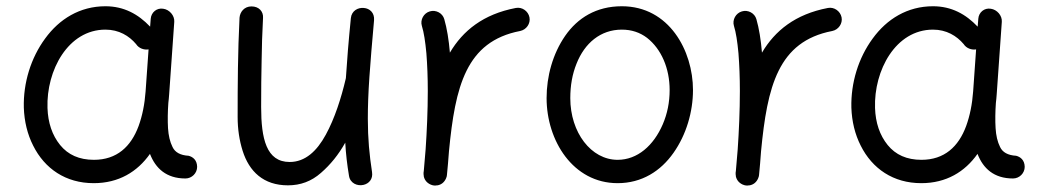

<svg xmlns="http://www.w3.org/2000/svg" viewBox="-20 -545 3274 602"><path d="M561.5 14.6C581.5 14.6 598.1 -2 598.1 -22C597.7 -43.5 584.5 -53.2 571.3 -56.6C545.4 -58.1 528.8 -67.4 521 -84C512.7 -100.6 508.3 -120.1 506.8 -143.1C505.4 -166 505.9 -196.3 507.8 -222.2C508.8 -231 509.8 -239.7 510.3 -248.5L526.4 -476.6C527.8 -496.1 511.2 -515.1 491.7 -517.6C471.7 -521 454.1 -506.3 452.6 -486.3L450.7 -461.4C413.6 -500.5 368.7 -525.4 310.5 -525.4C230.5 -525.4 166 -485.4 121.6 -424.3C76.7 -363.3 52.7 -285.2 54.7 -207.5C56.2 -164.1 65.9 -124 84 -88.4C120.1 -16.1 186 29.3 273.9 29.3C352.1 29.3 410.6 -6.3 450.2 -62.5C467.8 -17.1 501.5 14.6 561.5 14.6ZM274.4 -43.9C228.5 -43.9 193.4 -59.6 168.5 -90.3C143.6 -121.1 130.4 -160.2 128.9 -206.5C125 -324.2 193.4 -452.1 310.5 -452.1C353 -452.1 384.8 -432.6 406.7 -406.7C415 -393.6 431.6 -387.7 445.8 -390.1L436.5 -258.3C433.6 -218.3 426.3 -182.1 414.6 -149.9C390.6 -85 346.2 -43.9 274.4 -43.9Z M1152.8 -481.4C1154.8 -505.4 1138.7 -518.6 1121.1 -520C1103 -522 1082.5 -511.7 1080.1 -488.3C1072.8 -415.5 1067.9 -353.5 1064.5 -300.3C1064.5 -299.8 1064.5 -298.8 1064 -297.9C1049.8 -237.3 1029.3 -173.3 1001.5 -122.6C973.6 -71.3 937 -37.1 888.2 -37.1C814.9 -37.1 798.8 -110.8 798.8 -209.5C798.8 -263.7 799.3 -312.5 800.3 -355.5C800.8 -397.9 802.2 -442.4 804.7 -488.8C806.2 -508.3 792.5 -524.9 768.6 -524.9C745.6 -524.9 732.4 -507.3 731 -489.3C725.6 -380.4 725.1 -279.8 725.1 -178.2C725.1 -140.1 730.5 -105 740.7 -72.3C761.2 -7.3 806.2 36.1 882.8 36.1C922.4 36.1 956.5 23.4 986.3 -2.9C1016.1 -28.8 1041.5 -60.1 1062.5 -97.7C1064.5 -62 1068.4 -28.8 1074.2 5.9C1077.6 29.8 1100.6 39.1 1119.6 34.7C1136.7 30.8 1149.9 16.6 1146.5 -5.4C1138.2 -59.6 1133.3 -109.9 1133.3 -172.9C1133.3 -210.4 1134.8 -253.9 1138.2 -303.2C1141.6 -352.5 1146.5 -411.6 1152.8 -481.4Z M1340.8 36.6C1344.2 37.1 1347.2 36.6 1350.1 36.1H1351.1H1352.1C1364.3 33.7 1373 26.4 1378.4 14.6C1378.4 14.2 1378.4 13.7 1378.9 13.2C1380.4 10.3 1380.9 7.3 1381.3 3.9C1383.8 -19.5 1385.7 -44.4 1387.7 -70.8C1407.2 -273.9 1440.9 -415 1610.8 -447.8C1630.4 -451.7 1644 -471.2 1640.1 -490.7C1636.2 -510.3 1616.7 -523.9 1597.2 -520C1495.1 -500.5 1431.2 -448.7 1390.6 -379.9C1387.2 -420.4 1381.3 -456.1 1373 -484.9C1367.7 -503.9 1346.7 -515.1 1327.6 -509.3C1308.6 -503.9 1296.9 -482.9 1302.7 -463.9C1309.1 -443.4 1313.5 -414.6 1316.9 -377.9C1319.8 -340.8 1321.3 -301.3 1321.3 -259.8C1321.3 -197.8 1318.4 -133.3 1314.5 -76.7C1312.5 -53.7 1310.5 -30.8 1308.6 -7.3C1308.1 -6.3 1308.1 -5.4 1308.1 -3.9C1307.6 -0.5 1308.1 2.4 1308.6 5.4V6.3V7.3C1311 19.5 1318.4 28.3 1330.1 33.7C1330.6 33.7 1331.1 33.7 1331.5 34.2C1334.5 35.6 1337.4 36.1 1340.8 36.6Z M1929.7 -525.4C1849.6 -525.4 1791 -488.8 1752 -432.6C1712.9 -376 1693.8 -305.7 1693.8 -237.3C1693.8 -104.5 1776.4 29.3 1916.5 29.3C1992.7 29.3 2051.8 -8.8 2091.8 -65.9C2131.8 -122.6 2152.8 -194.3 2152.8 -262.7C2152.8 -385.7 2078.1 -525.4 1929.7 -525.4ZM1929.7 -452.1C1960 -452.1 1986.3 -443.4 2008.8 -426.3C2053.7 -391.1 2079.6 -330.6 2079.6 -262.7C2079.6 -224.1 2072.3 -188.5 2058.1 -155.3C2029.3 -88.4 1978.5 -43.9 1916.5 -43.9C1833.5 -43.9 1768.1 -129.4 1768.1 -237.3C1768.1 -276.9 1774.4 -312.5 1787.6 -345.2C1813 -409.7 1862.8 -452.1 1929.7 -452.1Z M2319.3 36.6C2322.8 37.1 2325.7 36.6 2328.6 36.1H2329.6H2330.6C2342.8 33.7 2351.6 26.4 2356.9 14.6C2356.9 14.2 2356.9 13.7 2357.4 13.2C2358.9 10.3 2359.4 7.3 2359.9 3.9C2362.3 -19.5 2364.3 -44.4 2366.2 -70.8C2385.7 -273.9 2419.4 -415 2589.4 -447.8C2608.9 -451.7 2622.6 -471.2 2618.7 -490.7C2614.7 -510.3 2595.2 -523.9 2575.7 -520C2473.6 -500.5 2409.7 -448.7 2369.1 -379.9C2365.7 -420.4 2359.9 -456.1 2351.6 -484.9C2346.2 -503.9 2325.2 -515.1 2306.2 -509.3C2287.1 -503.9 2275.4 -482.9 2281.2 -463.9C2287.6 -443.4 2292 -414.6 2295.4 -377.9C2298.3 -340.8 2299.8 -301.3 2299.8 -259.8C2299.8 -197.8 2296.9 -133.3 2293 -76.7C2291 -53.7 2289.1 -30.8 2287.1 -7.3C2286.6 -6.3 2286.6 -5.4 2286.6 -3.9C2286.1 -0.5 2286.6 2.4 2287.1 5.4V6.3V7.3C2289.6 19.5 2296.9 28.3 2308.6 33.7C2309.1 33.7 2309.6 33.7 2310.1 34.2C2313 35.6 2315.9 36.1 2319.3 36.6Z M3156.2 14.6C3176.3 14.6 3192.9 -2 3192.9 -22C3192.4 -43.5 3179.2 -53.2 3166 -56.6C3140.1 -58.1 3123.5 -67.4 3115.7 -84C3107.4 -100.6 3103 -120.1 3101.6 -143.1C3100.1 -166 3100.6 -196.3 3102.5 -222.2C3103.5 -231 3104.5 -239.7 3105 -248.5L3121.1 -476.6C3122.6 -496.1 3106 -515.1 3086.4 -517.6C3066.4 -521 3048.8 -506.3 3047.4 -486.3L3045.4 -461.4C3008.3 -500.5 2963.4 -525.4 2905.3 -525.4C2825.2 -525.4 2760.7 -485.4 2716.3 -424.3C2671.4 -363.3 2647.5 -285.2 2649.4 -207.5C2650.9 -164.1 2660.6 -124 2678.7 -88.4C2714.8 -16.1 2780.8 29.3 2868.7 29.3C2946.8 29.3 3005.4 -6.3 3044.9 -62.5C3062.5 -17.1 3096.2 14.6 3156.2 14.6ZM2869.1 -43.9C2823.2 -43.9 2788.1 -59.6 2763.2 -90.3C2738.3 -121.1 2725.1 -160.2 2723.6 -206.5C2719.7 -324.2 2788.1 -452.1 2905.3 -452.1C2947.8 -452.1 2979.5 -432.6 3001.5 -406.7C3009.8 -393.6 3026.4 -387.7 3040.5 -390.1L3031.2 -258.3C3028.3 -218.3 3021 -182.1 3009.3 -149.9C2985.4 -85 2940.9 -43.9 2869.1 -43.9Z"/></svg>

Font: Mikhak
Style: Regular
Weight: 400
Designer: Amin Abedi
Version: Version 3.2